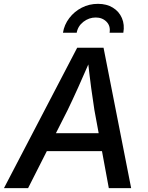

<svg xmlns="http://www.w3.org/2000/svg" viewBox="-41 -975 769 995"><path d="M-20.5 0 358.9 -727.5H495.6L638.7 0H522.9L448.2 -404.8Q440.9 -449.7 431.6 -518.8Q422.4 -587.9 412.1 -681.6H434.6Q395.5 -591.3 364.5 -522.7Q333.5 -454.1 309.6 -404.8L104.5 0ZM151.4 -191.9 167 -284.7H544.9L529.8 -191.9ZM466.8 -955.1Q511.7 -955.1 543.9 -935.3Q576.2 -915.5 590.8 -881.3Q605.5 -847.2 598.1 -805.2H526.9Q532.7 -840.3 511 -862.3Q489.3 -884.3 455.1 -884.3Q420.4 -884.3 391.6 -862.3Q362.8 -840.3 356.4 -805.2H285.2Q292 -847.2 318.1 -881.3Q344.2 -915.5 382.8 -935.3Q421.4 -955.1 466.8 -955.1Z"/></svg>

Font: Inter Medium
Style: Italic
Weight: 500
Italic angle: -9.3988°
Designer: Rasmus Andersson
Foundry: rsms
Version: Version 4.001;git-66647c0bb